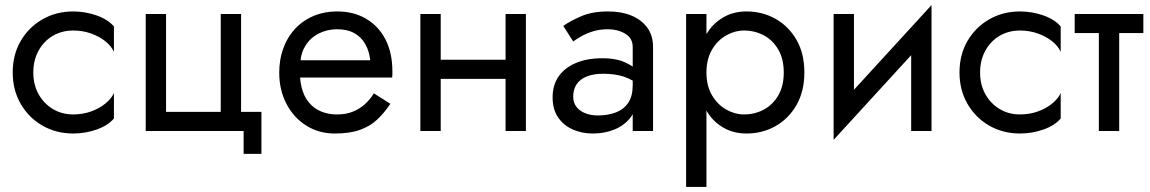

<svg xmlns="http://www.w3.org/2000/svg" viewBox="-20 -515 4521 755"><path d="M111 -230Q111 -182 131.5 -145Q152 -108 187.5 -86.5Q223 -65 268 -65Q305 -65 337.5 -76.5Q370 -88 394 -107.5Q418 -127 428 -149V-49Q404 -21 359.5 -5.5Q315 10 268 10Q201 10 147 -21Q93 -52 61.5 -106.5Q30 -161 30 -230Q30 -300 61.5 -354Q93 -408 147 -439Q201 -470 268 -470Q315 -470 359.5 -454.5Q404 -439 428 -411V-311Q418 -334 394 -353Q370 -372 337.5 -383.5Q305 -395 268 -395Q223 -395 187.5 -374Q152 -353 131.5 -315.5Q111 -278 111 -230Z M1008 -75V90H938V0H553V-460H633V-75H848V-460H928V-75Z M1160 -210Q1163 -170 1177 -140Q1195 -103 1228 -84Q1261 -65 1306 -65Q1340 -65 1366.5 -75.5Q1393 -86 1414 -104.5Q1435 -123 1450 -148L1515 -107Q1492 -72 1464 -45.5Q1436 -19 1396 -4.5Q1356 10 1296 10Q1234 10 1184.5 -21Q1135 -52 1106.5 -106.5Q1078 -161 1078 -230Q1078 -243 1079 -255Q1080 -267 1082 -279Q1092 -336 1122 -379Q1152 -422 1199.5 -446Q1247 -470 1306 -470Q1371 -470 1420 -441Q1469 -412 1496 -359.5Q1523 -307 1523 -234Q1523 -233 1523 -233Q1523 -232 1523 -231Q1523 -230 1523 -230Q1523 -229 1523 -229V-228Q1523 -228 1523 -228V-224Q1523 -224 1523 -223Q1523 -223 1523 -223V-222Q1523 -216 1522 -210ZM1436 -278Q1432 -314 1416.5 -341.5Q1401 -369 1373.5 -384.5Q1346 -400 1306 -400Q1266 -400 1233 -383Q1200 -366 1181 -335Q1165 -310 1162 -278Z M1713 -460V-280H1968V-460H2048V0H1968V-205H1713V0H1633V-460Z M2195 -413Q2221 -432 2265 -451Q2309 -470 2371 -470Q2424 -470 2463.5 -453.5Q2503 -437 2525.5 -406Q2548 -375 2548 -330V0H2468V-66Q2465 -60 2461 -55Q2437 -23 2398 -6.5Q2359 10 2311 10Q2268 10 2232 -6Q2196 -22 2174.5 -53.5Q2153 -85 2153 -132Q2153 -181 2177 -215Q2201 -249 2245 -267.5Q2289 -286 2349 -286Q2393 -286 2425 -275Q2451 -265 2468 -253V-330Q2468 -365 2438.5 -382.5Q2409 -400 2371 -400Q2338 -400 2311 -391.5Q2284 -383 2264.5 -371.5Q2245 -360 2234 -352ZM2234 -135Q2234 -111 2247 -94.5Q2260 -78 2282 -69.5Q2304 -61 2331 -61Q2371 -61 2402 -73Q2433 -85 2450.5 -111Q2468 -137 2468 -180V-198Q2450 -208 2432 -214Q2397 -225 2353 -225Q2313 -225 2286.5 -214Q2260 -203 2247 -183Q2234 -163 2234 -135Z M2678 220V-460H2758V-381Q2780 -418 2815 -441Q2858 -470 2915 -470Q2978 -470 3029.5 -441Q3081 -412 3112 -358.5Q3143 -305 3143 -230Q3143 -156 3112 -102Q3081 -48 3029.5 -19Q2978 10 2915 10Q2858 10 2815 -19Q2780 -42 2758 -80V220ZM3062 -230Q3062 -283 3040.5 -320Q3019 -357 2983.5 -376Q2948 -395 2905 -395Q2870 -395 2836 -376Q2802 -357 2780 -320Q2758 -283 2758 -230Q2758 -177 2780 -140Q2802 -103 2836 -84Q2870 -65 2905 -65Q2948 -65 2983.5 -84Q3019 -103 3040.5 -140Q3062 -177 3062 -230Z M3643 0H3563V-298L3258 35V-460H3338V-162L3643 -495Z M3834 -230Q3834 -182 3854.5 -145Q3875 -108 3910.5 -86.5Q3946 -65 3991 -65Q4028 -65 4060.5 -76.5Q4093 -88 4117 -107.5Q4141 -127 4151 -149V-49Q4127 -21 4082.5 -5.5Q4038 10 3991 10Q3924 10 3870 -21Q3816 -52 3784.5 -106.5Q3753 -161 3753 -230Q3753 -300 3784.5 -354Q3816 -408 3870 -439Q3924 -470 3991 -470Q4038 -470 4082.5 -454.5Q4127 -439 4151 -411V-311Q4141 -334 4117 -353Q4093 -372 4060.5 -383.5Q4028 -395 3991 -395Q3946 -395 3910.5 -374Q3875 -353 3854.5 -315.5Q3834 -278 3834 -230Z M4381 -385V0H4301V-385H4206V-460H4476V-385Z"/></svg>

Font: Jost
Style: Regular
Weight: 400
Version: Version 3.710